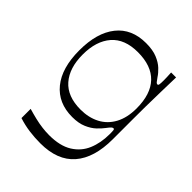

<svg xmlns="http://www.w3.org/2000/svg" viewBox="-200 -610 929 929"><g transform="rotate(45 264.5 -145.5)"><path d="M236 207Q197 207 159.5 202Q122 197 85 185V122Q112 130 139 136.5Q166 143 191 146Q216 149 238 149Q312 149 357 121Q402 93 422 45.5Q442 -2 442 -62Q442 -81 441 -88Q440 -95 435 -95Q430 -95 424.5 -90Q419 -85 407 -69Q396 -54 377 -36Q358 -18 328 -5Q298 8 255 8Q159 8 105 -58Q51 -124 51 -245Q51 -365 104 -431.5Q157 -498 255 -498Q301 -498 331.5 -485.5Q362 -473 381 -455Q400 -437 410 -421Q421 -405 425.5 -400Q430 -395 435 -395Q440 -395 441.5 -402.5Q443 -410 443 -431Q443 -440 442.5 -454Q442 -468 441 -483H475Q474 -435 472.5 -381.5Q471 -328 470.5 -278Q470 -228 470 -191Q470 -163 470 -144.5Q470 -126 470 -106.5Q470 -87 470 -55Q470 72 411.5 139.5Q353 207 236 207ZM258 -46Q313 -46 355.5 -68Q398 -90 422 -134Q446 -178 446 -242Q446 -339 398.5 -389Q351 -439 258 -439Q168 -439 122.5 -386.5Q77 -334 77 -242Q77 -150 122.5 -98Q168 -46 258 -46Z"/></g></svg>

Font: Ojuju ExtraLight
Style: Regular
Weight: 400
Version: Version 1.000